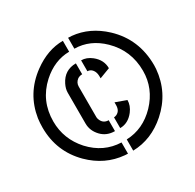

<svg xmlns="http://www.w3.org/2000/svg" viewBox="-159 -875 1106 1088"><g transform="rotate(-30 394.0 -331.0)"><path d="M34.2 -331.1Q34.2 -174.8 142.6 -66.4Q236.3 26.4 360.4 37.1Q371.1 38.1 379.9 38.1V-35.2Q265.6 -39.1 183.6 -127.9Q104.5 -215.8 104.5 -331.1Q104.5 -465.8 202.1 -554.7Q283.2 -627.9 379.9 -628.9V-700.2Q280.3 -700.2 185.5 -630.9Q61.5 -540 38.1 -390.6Q34.2 -361.3 34.2 -331.1ZM256.8 -230.5Q256.8 -182.6 292 -145.5Q326.2 -109.4 379.9 -109.4V-180.7Q343.8 -180.7 331.1 -215.8Q328.1 -223.6 328.1 -230.5V-430.7Q328.1 -456.1 349.6 -472.7Q363.3 -481.4 379.9 -481.4V-552.7Q304.7 -552.7 270.5 -484.4Q256.8 -457 256.8 -431.6ZM414.1 38.1Q535.2 35.2 633.8 -51.8Q745.1 -150.4 757.8 -297.9Q758.8 -310.5 758.8 -322.3Q758.8 -492.2 640.6 -603.5Q549.8 -688.5 437.5 -699.2Q424.8 -700.2 414.1 -700.2V-628.9Q515.6 -627.9 595.7 -549.8Q688.5 -459 688.5 -326.2Q688.5 -210.9 605.5 -124Q523.4 -39.1 414.1 -35.2ZM414.1 -109.4Q466.8 -109.4 503.9 -157.2Q529.3 -190.4 529.3 -226.6L459 -252V-234.4Q459 -196.3 430.7 -183.6Q421.9 -179.7 414.1 -179.7ZM414.1 -481.4Q441.4 -480.5 454.1 -451.2Q459 -438.5 459 -424.8V-409.2L528.3 -435.5Q528.3 -490.2 481.4 -527.3Q449.2 -552.7 414.1 -552.7Z"/></g></svg>

Font: Post No Bills Jaffna
Style: Bold
Weight: 700
Designer: Kosala Senevirathne, Siva Puranthara, Lasantha Premarathna, Tharique Azeez
Foundry: Mooniak
Version: Version 1.220 ; ttfautohint (v1.6)